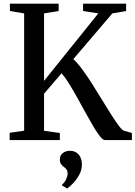

<svg xmlns="http://www.w3.org/2000/svg" viewBox="-20 -763 738 1046"><path d="M32.5 0V-39.5L111.5 -51V-690L34 -703V-743H299.5V-703L220 -690V-322.5L515.5 -690L432.5 -703V-743H667V-703L592 -690L379.5 -441Q402.5 -420 428.8 -384.2Q455 -348.5 482 -306Q509 -263.5 535.2 -220.2Q561.5 -177 584.8 -140.2Q608 -103.5 626 -79.5Q644 -55.5 654.5 -51L698.5 -38.5V0H551.5Q541 0 524.8 -20.2Q508.5 -40.5 488.8 -73.8Q469 -107 447 -147.2Q425 -187.5 402.2 -228.5Q379.5 -269.5 357.5 -305.2Q335.5 -341 315.5 -364L220 -252.5V-50.5L306 -38.5V0ZM426 133Q426 164 410.8 191Q395.5 218 376.5 237.2Q357.5 256.5 346 263.5H344.5L318.5 247.5L318 242.5Q331.5 232.5 340 214.2Q348.5 196 348.5 183.5Q348.5 169.5 342.8 161Q337 152.5 327 145.5Q318.5 139.5 312.2 130.5Q306 121.5 306 106.5Q306 89 314.8 78.5Q323.5 68 336 63.2Q348.5 58.5 359 58.5H361.5Q390.5 58.5 408.2 78.5Q426 98.5 426 133Z"/></svg>

Font: Merriweather 60pt
Style: Regular
Weight: 400
Version: Version 2.100